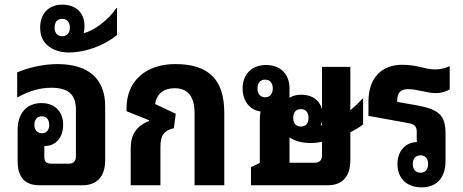

<svg xmlns="http://www.w3.org/2000/svg" viewBox="-20 -798 1996 827"><path d="M150 0H335C398 0 433 -38 433 -108V-340C433 -459 361 -522 227 -522C169 -522 101 -507 54 -486V-378C109 -408 154 -420 201 -420C274 -420 307 -391 307 -326V-125C307 -104 297 -93 277 -93H200C180 -93 171 -102 171 -122V-169H172C219 -169 252 -204 252 -261C252 -318 215 -354 159 -354C97 -354 56 -313 56 -238V-103C56 -34 88 0 150 0ZM161 -224C141 -224 128 -238 128 -260C128 -284 141 -297 161 -297C180 -297 192 -283 192 -260C192 -238 180 -224 161 -224Z M277 -572C349 -572 429 -602 484 -647V-763H481C448 -713 386 -666 340 -655C343 -664 344 -674 344 -686C344 -743 307 -778 248 -778C190 -778 153 -740 153 -679C153 -643 165 -618 189 -599C211 -581 242 -572 277 -572ZM248 -642C228 -642 215 -656 215 -679C215 -703 228 -717 248 -717C268 -717 281 -703 281 -679C281 -655 268 -642 248 -642Z M543 0H671V-166C671 -216 687 -236 729 -246L737 -308L648 -350C655 -394 685 -418 732 -418C790 -418 818 -382 818 -309V0H946V-313C946 -455 879 -522 735 -522C607 -522 525 -448 525 -332V-319L622 -280V-277C568 -255 543 -219 543 -160Z M1061 0H1392C1455 0 1489 -38 1489 -108V-228C1510 -239 1529 -250 1544 -262V-373H1541C1525 -355 1507 -338 1489 -323V-510H1367V-328C1356 -367 1325 -390 1278 -390C1259 -390 1241 -386 1227 -377V-417C1227 -479 1188 -518 1126 -518C1065 -518 1025 -479 1025 -417C1025 -363 1056 -324 1102 -318C1100 -305 1099 -293 1099 -279V-96L1061 -78ZM1122 -379C1102 -379 1089 -393 1089 -417C1089 -441 1102 -455 1122 -455C1142 -455 1155 -441 1155 -417C1155 -393 1142 -379 1122 -379ZM1276 -253C1255 -253 1243 -267 1243 -290C1243 -314 1255 -328 1276 -328C1296 -328 1309 -315 1309 -290C1309 -266 1296 -253 1276 -253ZM1367 -273V-259C1365 -259 1363 -259 1361 -258C1363 -262 1365 -267 1367 -273ZM1319 -182C1334 -182 1350 -184 1367 -187V-130C1367 -109 1357 -97 1336 -97H1227V-206C1251 -190 1282 -182 1319 -182Z M1796 9C1862 9 1899 -33 1899 -105V-222C1899 -302 1871 -327 1772 -345L1691 -359V-366C1691 -398 1706 -414 1737 -414C1779 -414 1817 -397 1857 -397C1884 -397 1904 -405 1917 -413V-513C1895 -503 1873 -499 1855 -499C1811 -499 1778 -519 1712 -519C1628 -519 1567 -467 1567 -360V-299L1743 -267C1766 -262 1775 -253 1775 -231V-202C1775 -197 1775 -191 1776 -186C1730 -186 1692 -150 1692 -92C1692 -29 1732 9 1796 9ZM1791 -54C1771 -54 1758 -68 1758 -92C1758 -115 1771 -129 1791 -129C1812 -129 1824 -115 1824 -92C1824 -68 1812 -54 1791 -54Z"/></svg>

Font: Noto Sans Thai Looped UI Narrow
Style: Bold
Weight: 700
Width: 4
Designer: Cadson Demak Team
Foundry: Cadson Demak Co., Ltd.
Version: Version 1.000